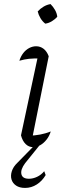

<svg xmlns="http://www.w3.org/2000/svg" viewBox="-20 -716 321 942"><path d="M135 -22 122 -50Q151 -51 177.5 -56Q204 -61 229 -71Q222 -48 208 -30.5Q194 -13 177 -3.5Q160 6 143 6Q121 6 105.5 -9.5Q90 -25 83 -52L170 -459L181 -429Q146 -430 122.5 -427.5Q99 -425 75 -418Q82 -440 94.5 -456Q107 -472 123.5 -480.5Q140 -489 157 -489Q178 -489 194 -476.5Q210 -464 219 -440ZM228 -696Q241 -683 250 -667Q259 -651 261 -634Q250 -621 234 -611.5Q218 -602 202 -600Q188 -611 178.5 -627Q169 -643 165 -660Q178 -674 194 -683.5Q210 -693 228 -696ZM103 206Q76 206 59 194.5Q42 183 36.5 164.5Q31 146 38 124Q45 102 65 83L164 -18H186L103 85Q80 116 85 138.5Q90 161 122 161Q142 161 162 151.5Q182 142 197 124L204 143Q187 172 160.5 189Q134 206 103 206Z"/></svg>

Font: Piazzolla Thin ExtraLight
Style: Italic
Weight: 250
Italic angle: -11.3°
Version: Version 2.005